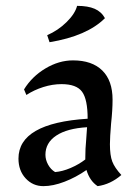

<svg xmlns="http://www.w3.org/2000/svg" viewBox="-20 -624 477 655"><path d="M43 -83Q43 -204 279 -219Q279 -285 260 -311Q241 -337 190 -337Q159 -337 127.5 -327Q96 -317 70 -300L62 -319Q89 -363 135 -390.5Q181 -418 229 -418Q294 -418 329 -383.5Q364 -349 364 -284Q364 -248 359 -203Q355 -155 355 -132Q355 -94 363 -73Q371 -52 394 -27Q357 5 313 11Q286 -7 275 -44Q239 -19 200 -4Q161 11 128 11Q92 11 67.5 -15.5Q43 -42 43 -83ZM271 -80V-85Q271 -117 274 -147L277 -190Q209 -186 172 -161.5Q135 -137 135 -96Q135 -79 144 -62.5Q153 -46 168 -37Q193 -39 221 -51Q249 -63 271 -80ZM141 -504Q178 -520 207 -548.5Q236 -577 243 -604Q280 -604 303 -594Q326 -584 338 -562Q277 -501 149 -480Z"/></svg>

Font: Mirza
Style: Regular
Weight: 400
Designer: Arabic design by Kourosh Beigpour, Latin design by Eduardo Tunni, engineering by Lasse Fister
Version: Version 1.0010g